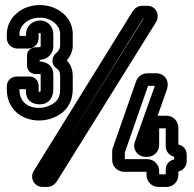

<svg xmlns="http://www.w3.org/2000/svg" viewBox="-20 -715 766 760"><path d="M139 -634C107 -634 83 -610 83 -580V-573H57V-580C57 -609 85 -645 138 -645C183 -645 218 -615 218 -580V-534C218 -525 214 -514 201 -504C189 -494 178 -465 201 -447C213 -437 218 -433 218 -413V-361C218 -330 207 -311 178 -298C163 -291 151 -288 135 -288C88 -288 57 -313 57 -361V-362H83C83 -350 81 -334 95 -318C106 -306 122 -302 137 -302C150 -302 162 -305 171 -313C188 -327 191 -348 191 -361V-421C191 -432 188 -443 181 -452C168 -468 149 -471 137 -472V-478C153 -479 168 -485 179 -498C188 -508 191 -521 191 -533V-580C191 -607 171 -634 139 -634ZM48 -523H92C114 -523 133 -541 133 -564V-580C133 -584 133 -584 139 -584C141 -584 141 -583 141 -580V-533C141 -528 138 -528 129 -528H121C104 -528 87 -515 87 -495V-456C87 -437 102 -422 121 -422H129C134 -422 138 -422 141 -421V-361C141 -355 141 -352 137 -352H133V-365V-376C133 -396 117 -412 97 -412H45C24 -412 7 -395 7 -374V-361C7 -283 66 -238 135 -238C157 -238 179 -243 198 -252C245 -273 268 -314 268 -361V-413C268 -437 261 -459 244 -476C258 -491 268 -512 268 -534V-580C268 -651 203 -695 138 -695C61 -695 7 -641 7 -580V-564C7 -542 25 -523 48 -523ZM240 -147 546 -641C547 -642 549 -643 549 -643ZM149 25H166C185 25 198 14 205 3L598 -628C614 -655 598 -692 563 -692H544C525 -692 513 -682 505 -670L114 -39C96 -12 115 25 149 25ZM563 -85H474V-111C474 -113 475 -114 475 -114L566 -375H593L514 -154C503 -124 525 -94 557 -94H563C589 -94 610 -115 610 -141V-207H636V-136C636 -116 650 -99 669 -95V-84C648 -79 636 -63 636 -44V-25H610V-38C610 -64 589 -85 563 -85ZM686 -22V-36C704 -40 719 -56 719 -77V-103C719 -124 705 -139 686 -143V-210C686 -236 665 -257 639 -257H607H604L640 -359C653 -396 631 -425 598 -425H564C542 -425 525 -411 519 -394L426 -128C424 -122 424 -122 424 -112V-82C424 -56 445 -35 471 -35H560V-22C560 4 581 25 607 25H639C665 25 686 4 686 -22Z"/></svg>

Font: DIN Rundschrift
Style: MittelKont
Weight: 400
Version: Version 1.027